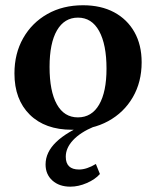

<svg xmlns="http://www.w3.org/2000/svg" viewBox="-20 -482 595 731"><path d="M253.6 12Q151.6 12 93.3 -45.5Q35 -103.1 35 -202.4Q35 -278.3 68.3 -336.8Q101.6 -395.4 160.4 -428.7Q219.3 -462 296.1 -462Q364.4 -462 414.4 -435.3Q464.3 -408.5 491.8 -359.9Q519.3 -311.2 519.3 -244.8Q519.3 -169.7 485.6 -111.7Q451.9 -53.6 391.9 -20.8Q331.9 12 253.6 12ZM276.6 -35.1Q329.2 -35.1 357.4 -83.7Q385.5 -132.3 385.5 -220.7Q385.5 -312.7 357.4 -363.8Q329.3 -414.9 276.9 -414.9Q225.2 -414.9 196.9 -366.4Q168.7 -317.8 168.7 -227.4Q168.7 -134.5 196.5 -84.8Q224.2 -35.1 276.6 -35.1ZM247.8 228.7Q205.5 228.7 179.5 205.3Q153.5 182 153.5 144.2Q153.5 97.7 193.8 58.8Q234.1 19.8 316.3 -14.2L338.1 0Q286 21.8 258.2 51.6Q230.4 81.4 230.4 114.7Q230.4 163.4 281 163.4Q310 163.4 345 142.3L360.4 180.5Q342.2 201.2 310.4 214.9Q278.7 228.7 247.8 228.7Z"/></svg>

Font: Petrona
Style: Regular
Weight: 400
Designer: Ringo R. Seeber
Foundry: Ringo R. Seeber
Version: Version 2.001; ttfautohint (v1.8.3)